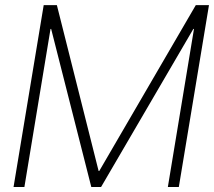

<svg xmlns="http://www.w3.org/2000/svg" viewBox="-20 -748 858 768"><path d="M154.8 -727.5H207.5L374.5 -64H377L763.2 -727.5H815.9L695.3 0H651.4L755.9 -632.3H753.4L384.3 0H345.2L184.6 -632.3H182.1L77.6 0H34.2Z"/></svg>

Font: Inter Display Extra Light
Style: Italic
Weight: 200
Italic angle: -9.39999°
Designer: Rasmus Andersson
Foundry: rsms
Version: Version 4.000;git-4fc901f